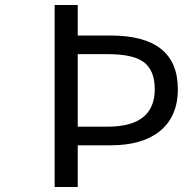

<svg xmlns="http://www.w3.org/2000/svg" viewBox="-20 -753 736 773"><path d="M200 0V-733H293V-610H425Q696 -610 696 -394Q696 -282 621 -223Q551 -168 425 -168H293V0ZM293 -243H413Q603 -243 603 -394Q603 -472 556 -505Q513 -535 413 -535H293Z"/></svg>

Font: Source Han Sans Regular
Style: Regular
Weight: 400
Designer: Ryoko NISHIZUKA  (kana & ideographs); Paul D. Hunt (Latin, Greek & Cyrillic); Wenlong ZHANG  (bopomofo); Sandoll Communi
Foundry: Adobe Systems Incorporated
Version: Version 1.00 January 18, 2024, initial release